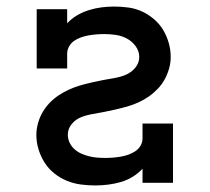

<svg xmlns="http://www.w3.org/2000/svg" viewBox="-20 -558 640 586"><path d="M271 8Q248 8 226 5Q204 2 183.5 -6.5Q163 -15 145.5 -29Q128 -43 116 -62Q104 -81 97.5 -102.5Q91 -124 91 -146Q91 -164 96 -182Q101 -200 110 -215.5Q119 -231 131.5 -244Q144 -257 159 -267Q174 -277 190.5 -284.5Q207 -292 224 -297Q241 -302 258.5 -306Q276 -310 294 -313.5Q312 -317 330 -320Q348 -323 364.5 -330Q381 -337 393 -351.5Q405 -366 405 -384Q405 -402 394 -417Q383 -432 367 -440.5Q351 -449 333 -451.5Q315 -454 298 -454Q286 -454 274 -453Q262 -452 250.5 -450Q239 -448 227.5 -444Q216 -440 206.5 -433.5Q197 -427 191 -416.5Q185 -406 185 -394V-349H92V-530H185V-487Q198 -501 215 -511Q232 -521 251 -527Q270 -533 289.5 -535.5Q309 -538 329 -538Q350 -538 372 -535Q394 -532 413.5 -523Q433 -514 450 -499.5Q467 -485 478 -466.5Q489 -448 495 -427Q501 -406 501 -384Q501 -366 496 -348.5Q491 -331 482.5 -315.5Q474 -300 461 -286.5Q448 -273 433.5 -263Q419 -253 402.5 -245.5Q386 -238 368.5 -233Q351 -228 333.5 -224Q316 -220 298.5 -216.5Q281 -213 263 -210Q245 -207 228 -200.5Q211 -194 199 -179.5Q187 -165 187 -147Q187 -134 192.5 -122.5Q198 -111 207.5 -102.5Q217 -94 228.5 -89Q240 -84 252 -81Q264 -78 276.5 -77Q289 -76 302 -76Q314 -76 325.5 -77Q337 -78 349 -80Q361 -82 372 -86Q383 -90 393 -96.5Q403 -103 409 -113.5Q415 -124 415 -136V-181H508V0H415V-43Q402 -29 385 -18.5Q368 -8 349 -2.5Q330 3 310 5.5Q290 8 271 8Z"/></svg>

Font: Iosevka Slab Medium Extended
Style: Regular
Weight: 500
Width: 7
Monospace: yes
Designer: Belleve Invis
Foundry: Belleve Invis
Version: Version 11.1.1; ttfautohint (v1.8.3)